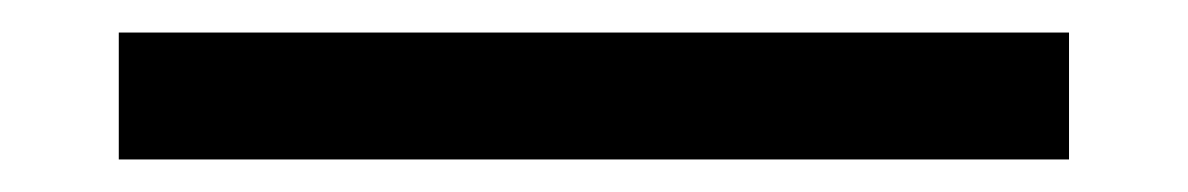

<svg xmlns="http://www.w3.org/2000/svg" viewBox="-20 62 730 118"><path d="M53 160V82H637V160Z"/></svg>

Font: Our Lexend
Style: Regular
Weight: 400
Designer: Bonnie Shaver-Troup, Thomas Jockin
Foundry: Lexend
Version: Version 1.007